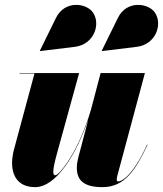

<svg xmlns="http://www.w3.org/2000/svg" viewBox="-20 -761 671 791"><path d="M543 -568C622.5 -577.5 651 -661.5 618 -709.5C591 -748.5 502 -761.5 465.5 -687L399 -551.5L399.5 -550.5ZM288 -568C367.5 -577.5 396 -661.5 363 -709.5C336 -748.5 247 -761.5 210.5 -687L144 -551.5L144.5 -550.5ZM306 -460H60.5V-458H122L36.5 -141C14.5 -49 47.5 10 124 10C215 10 296.5 -132.5 344 -269.5L302 -110C299 -98.5 296.5 -83 296.5 -70C296.5 -18.5 325 10 402 10C493.5 10 537.5 -59.5 588 -164.5L586 -165C520.5 -23 475 -13.5 467.5 -13.5C463 -13.5 461 -16.5 461 -21C461 -25 461.5 -29 463 -35.5L577 -460H394.5L355 -310C306 -141.5 225.5 -39 208 -39C197 -39 194 -53.5 215.5 -131.5Z"/></svg>

Font: Bodoni* 96pt Fatface
Style: Italic
Weight: 900
Italic angle: -13°
Version: Version 2.3